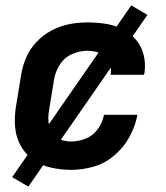

<svg xmlns="http://www.w3.org/2000/svg" viewBox="-20 -621 616 711"><path d="M244 8Q285 8 327 -4Q369 -16 404 -46Q439 -76 460 -115Q481 -154 489 -196H365Q360 -168 342.5 -143.5Q325 -119 298 -108Q271 -97 244 -97Q222 -97 202 -105Q182 -113 171.5 -131Q161 -149 159.5 -171Q158 -193 162 -215L180 -325Q184 -353 200.5 -380Q217 -407 245.5 -420Q274 -433 303 -433Q328 -433 350.5 -424.5Q373 -416 383.5 -394Q394 -372 390 -347L389 -344H513Q514 -347 515 -351Q520 -385 512 -417.5Q504 -450 483 -474.5Q462 -499 433 -513.5Q404 -528 370.5 -533Q337 -538 303 -538Q270 -538 236.5 -531.5Q203 -525 171.5 -508.5Q140 -492 115 -465.5Q90 -439 76.5 -407Q63 -375 58 -342L40 -232Q33 -193 35.5 -155Q38 -117 55 -84.5Q72 -52 101.5 -30.5Q131 -9 168 -0.5Q205 8 244 8ZM85 70 526 -566 466 -601 25 35Z"/></svg>

Font: Iosevka Sparkle Oblique
Style: Bold
Weight: 700
Italic angle: -9°
Designer: Belleve Invis
Foundry: Belleve Invis
Version: Version 4.5.0; ttfautohint (v1.8.3)